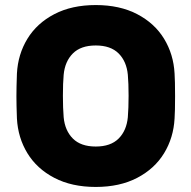

<svg xmlns="http://www.w3.org/2000/svg" viewBox="-20 -730 758 760"><path d="M671 -439Q673 -411 673 -349Q673 -288 671 -261Q667 -185 629.5 -123.5Q592 -62 523 -26Q454 10 359 10Q264 10 195 -26Q126 -62 88.5 -123.5Q51 -185 47 -261Q45 -315 45 -349Q45 -383 47 -439Q51 -515 88.5 -576.5Q126 -638 195 -674Q264 -710 359 -710Q454 -710 523 -674Q592 -638 629.5 -576.5Q667 -515 671 -439ZM359 -550Q300 -550 268.5 -518.5Q237 -487 232 -434Q229 -401 229 -351Q229 -302 232 -266Q237 -213 268.5 -181.5Q300 -150 359 -150Q418 -150 449.5 -181.5Q481 -213 486 -266Q489 -302 489 -351Q489 -401 486 -434Q481 -487 449.5 -518.5Q418 -550 359 -550Z"/></svg>

Font: Hezaedrus
Style: Bold
Weight: 700
Designer: Hubert & Fischer
Foundry: Hubert & Fischer
Version: Version 1.10;September 3, 2019;FontCreator 11.5.0.2425 64-bi